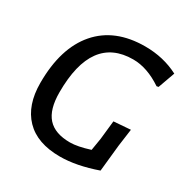

<svg xmlns="http://www.w3.org/2000/svg" viewBox="-153 -776 883 912"><g transform="rotate(30 289.0 -320.0)"><path d="M387 -648Q487 -648 570 -605L537 -513L527 -511Q445 -566 368 -566Q142 -566 142 -256Q142 -162 181.5 -118Q221 -74 304 -74Q345 -74 411 -95L422 -162L433 -264L525 -271L512 -176L497 -31Q386 8 296 8Q171 8 106 -59.5Q41 -127 41 -249Q41 -440 131 -544Q221 -648 387 -648Z"/></g></svg>

Font: Alegreya Sans Medium
Style: Italic
Weight: 500
Italic angle: -7°
Designer: Juan Pablo del Peral
Foundry: Huerta Tipografica
Version: Version 2.007